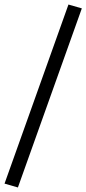

<svg xmlns="http://www.w3.org/2000/svg" viewBox="-35 -768 381 847"><path d="M44 59 -15 42 267 -748 326 -731Z"/></svg>

Font: Nunito Sans 7pt SemiExpanded Light
Style: Regular
Weight: 300
Width: 6
Designer: Vernon Adams
Foundry: Vernon Adams
Version: Version 3.101;gftools[0.9.27]